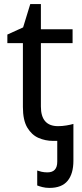

<svg xmlns="http://www.w3.org/2000/svg" viewBox="-20 -679 401 939"><path d="M222 240Q203 240 187.5 236Q172 232 162 228V155Q170 158 183 161Q196 164 212 164Q260 164 260 112V10H239Q202 10 168.5 -4.5Q135 -19 113.5 -55Q92 -91 92 -156V-468H16V-510L93 -545L128 -659H180V-536H335V-468H180V-158Q180 -62 264 -62Q284 -62 305 -65.5Q326 -69 339 -73V107Q339 171 310.5 205.5Q282 240 222 240Z"/></svg>

Font: Go Noto Current
Style: Regular
Weight: 400
Designer: Monotype Design Team
Foundry: Monotype Imaging Inc.
Version: Version 2.007; ttfautohint (v1.8) -l 8 -r 50 -G 200 -x 14 -D